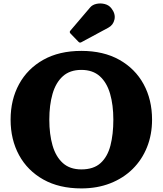

<svg xmlns="http://www.w3.org/2000/svg" viewBox="-20 -1058 928 1096"><path d="M40.5 -375Q40.5 -489 88.8 -577.5Q137 -666 227.5 -716.8Q318 -767.5 444.5 -767.5Q570.5 -767.5 661 -716.8Q751.5 -666 799.8 -577.5Q848 -489 848 -375Q848 -289.5 819.2 -217.8Q790.5 -146 737 -93.2Q683.5 -40.5 609.2 -11.5Q535 17.5 444.5 17.5Q318 17.5 227.5 -33.2Q137 -84 88.8 -172.5Q40.5 -261 40.5 -375ZM261.5 -375Q261.5 -291.5 280 -227.5Q298.5 -163.5 338.8 -127.2Q379 -91 444.5 -91Q514.5 -91 554.2 -127.2Q594 -163.5 610.5 -227.5Q627 -291.5 627 -375Q627 -458.5 608.5 -522.5Q590 -586.5 549.8 -622.8Q509.5 -659 444.5 -659Q379 -659 338.8 -622.8Q298.5 -586.5 280 -522.5Q261.5 -458.5 261.5 -375ZM428 -819.5 382.5 -866.5Q374 -875.5 382.5 -884L494.5 -1015.5Q507.5 -1031 530.8 -1036Q554 -1041 577.8 -1035Q601.5 -1029 615.5 -1011Q640.5 -979 633.5 -947Q626.5 -915 598.5 -900L444.5 -817Q435.5 -811.5 428 -819.5Z"/></svg>

Font: Besley* Heavy
Style: Regular
Weight: 800
Designer: Owen Earl
Foundry: indestructible type*
Version: Version 3.000; ttfautohint (v1.8.3)